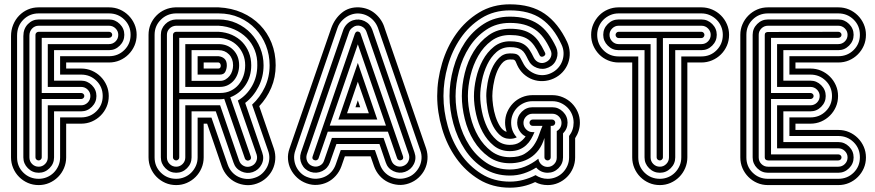

<svg xmlns="http://www.w3.org/2000/svg" viewBox="-20 -728 4049 888"><path d="M31 -561Q31 -589 41 -613.5Q51 -638 68.5 -656Q86 -674 109 -684Q132 -694 159 -694H484Q511 -694 534 -684Q557 -674 574.5 -656.5Q592 -639 602 -616Q612 -593 612 -567Q612 -540 602 -517Q592 -494 574.5 -476.5Q557 -459 534 -449Q511 -439 484 -439H286V-411H355Q382 -411 405 -401Q428 -391 445.5 -373.5Q463 -356 473 -333Q483 -310 483 -284Q483 -257 473 -234Q463 -211 445.5 -193.5Q428 -176 405 -166Q382 -156 355 -156H286V0Q286 26 276 49.5Q266 73 248.5 90.5Q231 108 208 118Q185 128 159 128Q132 128 109 118Q86 108 68.5 90.5Q51 73 41 49.5Q31 26 31 0ZM484 -468Q526 -468 555 -496.5Q584 -525 584 -567Q584 -609 555 -637.5Q526 -666 484 -666H159Q117 -666 88 -637Q59 -608 59 -563V0Q59 42 88 70.5Q117 99 159 99Q179 99 197 91.5Q215 84 228.5 70.5Q242 57 250 39Q258 21 258 0V-185H355Q397 -185 426 -213.5Q455 -242 455 -284Q455 -326 426 -354.5Q397 -383 355 -383H258V-468ZM88 -561Q88 -595 109 -616.5Q130 -638 159 -638H484Q513 -638 534 -617Q555 -596 555 -567Q555 -538 534 -517Q513 -496 484 -496H230V-355H355Q384 -355 405 -334Q426 -313 426 -284Q426 -255 405 -234Q384 -213 355 -213H230V0Q230 29 209 50Q188 71 159 71Q130 71 109 50Q88 29 88 0ZM484 -524Q502 -524 514.5 -536.5Q527 -549 527 -567Q527 -584 514.5 -596.5Q502 -609 484 -609H159Q141 -609 128.5 -596Q116 -583 116 -563V0Q116 18 128.5 30.5Q141 43 159 43Q176 43 188.5 30.5Q201 18 201 0V-241H355Q373 -241 385.5 -253.5Q398 -266 398 -284Q398 -301 385.5 -313.5Q373 -326 355 -326H201V-524ZM144 -567Q144 -573 148.5 -577Q153 -581 159 -581H484Q490 -581 494.5 -577Q499 -573 499 -567Q499 -561 494.5 -557Q490 -553 484 -553H173V-298H355Q361 -298 365.5 -294Q370 -290 370 -284Q370 -278 365.5 -274Q361 -270 355 -270H173V0Q173 6 168.5 10Q164 14 159 14Q153 14 148.5 10Q144 6 144 0Z M990 -411Q996 -411 998.5 -415Q1001 -419 1001 -424Q1001 -429 998.5 -433.5Q996 -438 991 -439H922V-411ZM894 -383V-468H991Q1008 -466 1018.5 -456Q1029 -446 1029 -426Q1029 -411 1022.5 -397Q1016 -383 997 -383ZM998 -354Q1012 -354 1023 -360.5Q1034 -367 1042 -377Q1050 -387 1054 -400Q1058 -413 1058 -426Q1058 -457 1039 -476.5Q1020 -496 991 -496H866V-354ZM837 -326V-524H991Q1033 -524 1059.5 -496.5Q1086 -469 1086 -426Q1086 -407 1080 -389Q1074 -371 1062.5 -357Q1051 -343 1034.5 -334.5Q1018 -326 997 -326ZM999 -298Q1026 -298 1047.5 -308.5Q1069 -319 1083.5 -336.5Q1098 -354 1106 -377Q1114 -400 1114 -426Q1114 -453 1104.5 -476Q1095 -499 1078.5 -516Q1062 -533 1039.5 -542.5Q1017 -552 991 -553H809V-298ZM667 -567Q667 -593 676.5 -615.5Q686 -638 703 -655.5Q720 -673 742.5 -683Q765 -693 791 -694H991Q1051 -691 1099.5 -669.5Q1148 -648 1182.5 -612.5Q1217 -577 1236 -529.5Q1255 -482 1255 -426Q1255 -370 1234.5 -322Q1214 -274 1179 -237L1247 -40Q1255 -15 1253 10Q1251 35 1240.5 56.5Q1230 78 1211.5 95Q1193 112 1168 121Q1143 130 1118 128Q1093 126 1071 115.5Q1049 105 1032 86Q1015 67 1006 42L938 -156H922V0Q922 26 912 49.5Q902 73 884.5 90.5Q867 108 844 118Q821 128 795 128Q768 128 745 118Q722 108 704.5 90.5Q687 73 677 49.5Q667 26 667 0ZM695 0Q695 42 724 70.5Q753 99 795 99Q815 99 833 91.5Q851 84 864.5 70.5Q878 57 886 39Q894 21 894 0V-184H958L1033 33Q1040 53 1053 67.5Q1066 82 1083 90Q1100 98 1119.5 99.5Q1139 101 1159 94Q1178 88 1192.5 74.5Q1207 61 1215.5 44Q1224 27 1225.5 7.5Q1227 -12 1220 -31L1146 -244Q1183 -278 1205 -325Q1227 -372 1227 -426Q1227 -474 1210 -517.5Q1193 -561 1162 -594Q1131 -627 1087.5 -646.5Q1044 -666 991 -666H793Q752 -665 723.5 -636.5Q695 -608 695 -567ZM724 -567Q724 -596 744.5 -616.5Q765 -637 794 -638H991Q1036 -638 1074.5 -620.5Q1113 -603 1140.5 -573.5Q1168 -544 1183.5 -506Q1199 -468 1199 -426Q1199 -373 1176 -327.5Q1153 -282 1114 -252L1193 -22Q1203 6 1190 32Q1177 58 1149 68Q1122 77 1095.5 64.5Q1069 52 1060 24L978 -213H866V0Q866 29 845 50Q824 71 795 71Q766 71 745 50Q724 29 724 0ZM752 0Q752 18 764.5 30.5Q777 43 795 43Q812 43 824.5 30.5Q837 18 837 0V-241H998L1086 15Q1092 32 1107.5 39.5Q1123 47 1140 41Q1157 35 1164.5 19.5Q1172 4 1167 -13L1080 -263Q1121 -287 1145.5 -330Q1170 -373 1170 -426Q1171 -464 1158 -496.5Q1145 -529 1121 -553Q1097 -577 1063.5 -592Q1030 -607 991 -609H794Q776 -608 764 -596Q752 -584 752 -567ZM780 -567Q780 -573 784.5 -577Q789 -581 795 -581H991Q1025 -579 1053 -566.5Q1081 -554 1100.5 -533.5Q1120 -513 1131 -485.5Q1142 -458 1142 -426Q1142 -374 1115.5 -334.5Q1089 -295 1045 -278L1140 -4Q1144 10 1131 14Q1126 16 1120.5 13.5Q1115 11 1113 6L1017 -271Q1012 -270 1008 -269.5Q1004 -269 999 -269H809V0Q809 6 804.5 10Q800 14 795 14Q789 14 784.5 10Q780 6 780 0Z M1951 -41Q1959 -16 1957 9Q1955 34 1944.5 55.5Q1934 77 1915.5 94Q1897 111 1872 120Q1847 129 1822 127Q1797 125 1775 114.5Q1753 104 1736 85Q1719 66 1710 41L1694 -5H1575L1559 41Q1550 66 1533 85Q1516 104 1494.5 114.5Q1473 125 1448 127Q1423 129 1398 120Q1373 111 1354.5 94Q1336 77 1325 55.5Q1314 34 1312 9Q1310 -16 1319 -41L1512 -598Q1528 -642 1561 -669Q1594 -696 1641 -694Q1686 -691 1717 -663.5Q1748 -636 1759 -598ZM1728 -599Q1721 -618 1708 -632.5Q1695 -647 1678 -655.5Q1661 -664 1641.5 -665.5Q1622 -667 1603 -660Q1583 -653 1565.5 -636.5Q1548 -620 1541 -599L1346 -32Q1339 -13 1340.5 6.5Q1342 26 1350 43Q1358 60 1372.5 73.5Q1387 87 1407 93Q1426 100 1446 98.5Q1466 97 1483 89Q1500 81 1513 66.5Q1526 52 1533 32L1556 -34H1714L1737 32Q1744 52 1757 66.5Q1770 81 1787 89Q1804 97 1823.5 98.5Q1843 100 1863 93Q1882 87 1896.5 73.5Q1911 60 1919.5 43Q1928 26 1929.5 6.5Q1931 -13 1924 -32ZM1635 -264 1646 -232H1624ZM1897 -23Q1907 5 1894 31Q1881 57 1853 67Q1826 76 1799.5 63.5Q1773 51 1764 23L1735 -62H1536L1506 23Q1496 51 1470 63.5Q1444 76 1416 67Q1388 57 1375.5 31Q1363 5 1372 -23L1566 -585Q1571 -602 1583 -615Q1595 -628 1612 -634Q1640 -643 1666 -630.5Q1692 -618 1702 -590ZM1585 -204H1686L1635 -350ZM1675 -581Q1669 -598 1653.5 -605.5Q1638 -613 1621 -607Q1613 -603 1605.5 -596.5Q1598 -590 1595 -581L1399 -14Q1394 3 1401 18.5Q1408 34 1425 40Q1442 46 1458 38.5Q1474 31 1479 14L1515 -90H1754L1790 14Q1796 31 1811.5 38.5Q1827 46 1844 40Q1861 34 1868.5 18.5Q1876 3 1871 -14ZM1635 -437 1725 -175H1545ZM1844 -5Q1848 9 1835 13Q1830 15 1824.5 12.5Q1819 10 1817 5L1774 -119H1496L1453 5Q1451 10 1445.5 12.5Q1440 15 1435 13Q1421 9 1426 -5L1621 -571Q1626 -584 1636 -582Q1646 -580 1648 -571ZM1505 -147H1765L1635 -523Z M2257 -284Q2257 -266 2260.5 -240Q2264 -214 2272 -189Q2280 -164 2292.5 -144Q2305 -124 2323 -118Q2320 -128 2318 -139Q2316 -150 2316 -161Q2316 -187 2326 -210Q2336 -233 2353 -250.5Q2370 -268 2393.5 -278Q2417 -288 2443 -288H2534Q2560 -288 2583.5 -278Q2607 -268 2624.5 -250.5Q2642 -233 2652 -210Q2662 -187 2662 -161Q2662 -122 2640 -89V0Q2640 26 2630 49.5Q2620 73 2602.5 90.5Q2585 108 2562 118Q2539 128 2513 128Q2481 128 2455 114Q2401 140 2338 140Q2258 140 2195.5 102Q2133 64 2090 3.5Q2047 -57 2024.5 -133Q2002 -209 2002 -284Q2002 -359 2024.5 -435Q2047 -511 2090 -571.5Q2133 -632 2195.5 -670Q2258 -708 2338 -708Q2436 -708 2499 -664.5Q2562 -621 2603 -534Q2614 -510 2615 -484.5Q2616 -459 2607.5 -436Q2599 -413 2582 -394.5Q2565 -376 2541 -365Q2517 -354 2491.5 -353Q2466 -352 2443 -360.5Q2420 -369 2401.5 -386Q2383 -403 2372 -427Q2368 -436 2366 -441Q2364 -446 2361 -449Q2358 -452 2353 -452.5Q2348 -453 2338 -453Q2316 -453 2300.5 -434Q2285 -415 2275.5 -388.5Q2266 -362 2261.5 -333Q2257 -304 2257 -284ZM2338 -86Q2309 -86 2288 -107Q2267 -128 2254 -158.5Q2241 -189 2235 -223.5Q2229 -258 2229 -284Q2229 -310 2235 -344Q2241 -378 2254 -408.5Q2267 -439 2288 -460Q2309 -481 2338 -481Q2353 -481 2361.5 -479.5Q2370 -478 2376 -473.5Q2382 -469 2386.5 -460.5Q2391 -452 2398 -439Q2407 -420 2421.5 -407Q2436 -394 2453.5 -387Q2471 -380 2490.5 -380.5Q2510 -381 2529 -390Q2548 -399 2561 -413.5Q2574 -428 2580.5 -446Q2587 -464 2586.5 -483.5Q2586 -503 2577 -522Q2540 -602 2484 -641Q2428 -680 2338 -680Q2264 -680 2206.5 -644Q2149 -608 2110 -551Q2071 -494 2051 -423.5Q2031 -353 2031 -284Q2031 -215 2051 -144.5Q2071 -74 2110 -17Q2149 40 2206.5 76Q2264 112 2338 112Q2370 112 2400 104Q2430 96 2457 82Q2469 90 2483 94.5Q2497 99 2513 99Q2533 99 2551 91.5Q2569 84 2582.5 70.5Q2596 57 2604 39Q2612 21 2612 0V-99Q2633 -126 2633 -161Q2633 -181 2625.5 -199Q2618 -217 2604.5 -230.5Q2591 -244 2573 -252Q2555 -260 2534 -260H2443Q2422 -260 2404 -252Q2386 -244 2372.5 -230.5Q2359 -217 2351.5 -199Q2344 -181 2344 -161Q2344 -121 2370 -93Q2357 -86 2338 -86ZM2338 -58Q2365 -58 2382 -69Q2399 -80 2411 -97Q2394 -105 2383 -122.5Q2372 -140 2372 -161Q2372 -190 2393 -211Q2414 -232 2443 -232H2534Q2563 -232 2584 -211Q2605 -190 2605 -161Q2605 -132 2584 -111V0Q2584 29 2563 50Q2542 71 2513 71Q2481 71 2460 47Q2433 64 2402.5 74Q2372 84 2338 84Q2270 84 2217.5 50.5Q2165 17 2130 -36.5Q2095 -90 2077 -155.5Q2059 -221 2059 -284Q2059 -347 2077 -412.5Q2095 -478 2130 -531Q2165 -584 2217.5 -617.5Q2270 -651 2338 -651Q2379 -651 2411 -642.5Q2443 -634 2468.5 -617Q2494 -600 2514.5 -573Q2535 -546 2552 -510Q2564 -483 2554 -455.5Q2544 -428 2517 -416Q2491 -404 2463.5 -414Q2436 -424 2423 -451Q2415 -468 2408 -479.5Q2401 -491 2391.5 -497.5Q2382 -504 2369.5 -507Q2357 -510 2338 -510Q2302 -510 2276 -487Q2250 -464 2233.5 -429.5Q2217 -395 2209 -356Q2201 -317 2201 -284Q2201 -251 2209 -212Q2217 -173 2233.5 -138.5Q2250 -104 2276 -81Q2302 -58 2338 -58ZM2452 -117Q2445 -100 2436 -84.5Q2427 -69 2413.5 -56.5Q2400 -44 2381.5 -36.5Q2363 -29 2338 -29Q2295 -29 2264 -54Q2233 -79 2212.5 -117Q2192 -155 2182 -199.5Q2172 -244 2172 -283Q2172 -322 2182 -366.5Q2192 -411 2212.5 -449Q2233 -487 2264.5 -512Q2296 -537 2338 -537Q2362 -537 2378.5 -533Q2395 -529 2407.5 -520Q2420 -511 2429.5 -496.5Q2439 -482 2449 -461Q2457 -445 2473 -439Q2489 -433 2505 -441Q2522 -449 2528 -465Q2534 -481 2526 -497Q2511 -530 2493.5 -553.5Q2476 -577 2453.5 -592Q2431 -607 2403 -614.5Q2375 -622 2338 -622Q2276 -622 2229 -590.5Q2182 -559 2150.5 -510Q2119 -461 2103 -400.5Q2087 -340 2087 -283Q2087 -226 2103 -165.5Q2119 -105 2150.5 -56Q2182 -7 2229 24.5Q2276 56 2338 56Q2375 56 2408 42.5Q2441 29 2470 6Q2472 22 2484 33Q2496 44 2513 44Q2530 44 2542.5 31.5Q2555 19 2555 1V-122Q2565 -127 2571 -137Q2577 -147 2577 -160Q2577 -177 2564.5 -189.5Q2552 -202 2534 -202H2443Q2426 -202 2413.5 -189.5Q2401 -177 2401 -160Q2401 -142 2413.5 -129.5Q2426 -117 2443 -117ZM2443 -146Q2437 -146 2433 -150.5Q2429 -155 2429 -161Q2429 -166 2433 -170.5Q2437 -175 2443 -175H2534Q2540 -175 2544 -170.5Q2548 -166 2548 -161Q2548 -155 2544 -150.5Q2540 -146 2534 -146H2527V0Q2527 6 2522.5 10Q2518 14 2513 14Q2507 14 2502.5 10Q2498 6 2498 0V-90Q2488 -57 2471 -34.5Q2454 -12 2432.5 1.5Q2411 15 2387 21Q2363 27 2338 27Q2282 27 2240.5 -2.5Q2199 -32 2171 -77.5Q2143 -123 2129.5 -178Q2116 -233 2116 -284Q2116 -335 2129.5 -390Q2143 -445 2171 -490.5Q2199 -536 2240.5 -565.5Q2282 -595 2338 -595Q2371 -595 2395 -589Q2419 -583 2438 -570Q2457 -557 2471.5 -536Q2486 -515 2500 -486Q2507 -474 2493 -467Q2480 -462 2475 -474Q2452 -525 2423 -545.5Q2394 -566 2338 -566Q2289 -566 2252.5 -539Q2216 -512 2192 -470Q2168 -428 2156 -378.5Q2144 -329 2144 -284Q2144 -239 2156 -189Q2168 -139 2192 -97.5Q2216 -56 2252.5 -28.5Q2289 -1 2338 -1Q2381 -1 2407 -17Q2433 -33 2448.5 -55.5Q2464 -78 2472.5 -103Q2481 -128 2489 -146Z M2841 -439Q2815 -439 2791.5 -449Q2768 -459 2751 -476.5Q2734 -494 2724 -517Q2714 -540 2714 -567Q2714 -593 2724 -616Q2734 -639 2751 -656.5Q2768 -674 2791.5 -684Q2815 -694 2841 -694H3224Q3250 -694 3273.5 -684Q3297 -674 3314.5 -656.5Q3332 -639 3342 -616Q3352 -593 3352 -567Q3352 -540 3342 -517Q3332 -494 3314.5 -476.5Q3297 -459 3273.5 -449Q3250 -439 3224 -439H3159V0Q3159 26 3149 49.5Q3139 73 3121.5 90.5Q3104 108 3081 118Q3058 128 3032 128Q3005 128 2982 118Q2959 108 2941.5 90.5Q2924 73 2914 49.5Q2904 26 2904 0V-439ZM2932 -467V0Q2932 42 2961 70.5Q2990 99 3032 99Q3052 99 3070 91.5Q3088 84 3101.5 70.5Q3115 57 3123 39Q3131 21 3131 0V-467H3224Q3266 -467 3294.5 -496Q3323 -525 3323 -567Q3323 -587 3315.5 -605Q3308 -623 3294.5 -636.5Q3281 -650 3263 -658Q3245 -666 3224 -666H2841Q2820 -666 2802 -658Q2784 -650 2770.5 -636.5Q2757 -623 2749.5 -605Q2742 -587 2742 -567Q2742 -525 2770.5 -496Q2799 -467 2841 -467ZM2841 -496Q2812 -496 2791 -517Q2770 -538 2770 -567Q2770 -596 2791 -617Q2812 -638 2841 -638H3224Q3253 -638 3274 -617Q3295 -596 3295 -567Q3295 -538 3274 -517Q3253 -496 3224 -496H3103V0Q3103 29 3082 50Q3061 71 3032 71Q3003 71 2982 50Q2961 29 2961 0V-496ZM2989 -524V0Q2989 18 3001.5 30.5Q3014 43 3032 43Q3049 43 3061.5 30.5Q3074 18 3074 0V-524H3224Q3242 -524 3254.5 -536.5Q3267 -549 3267 -567Q3267 -584 3254.5 -596.5Q3242 -609 3224 -609H2841Q2824 -609 2811.5 -596.5Q2799 -584 2799 -567Q2799 -549 2811.5 -536.5Q2824 -524 2841 -524ZM2841 -552Q2835 -552 2831 -556.5Q2827 -561 2827 -567Q2827 -572 2831 -576.5Q2835 -581 2841 -581H3224Q3230 -581 3234 -576.5Q3238 -572 3238 -567Q3238 -561 3234 -556.5Q3230 -552 3224 -552H3046V0Q3046 6 3041.5 10Q3037 14 3032 14Q3026 14 3021.5 10Q3017 6 3017 0V-552Z M3532 128Q3505 128 3482 118Q3459 108 3441.5 90.5Q3424 73 3414 50Q3404 27 3404 0V-567Q3404 -593 3414 -616Q3424 -639 3441.5 -656.5Q3459 -674 3482 -684Q3505 -694 3532 -694H3857Q3884 -694 3907 -684Q3930 -674 3947.5 -656.5Q3965 -639 3975 -616Q3985 -593 3985 -567Q3985 -540 3975 -517Q3965 -494 3947.5 -476.5Q3930 -459 3907 -449Q3884 -439 3857 -439H3659V-411H3728Q3755 -411 3778 -401Q3801 -391 3818.5 -373.5Q3836 -356 3846 -333Q3856 -310 3856 -284Q3856 -257 3846 -234Q3836 -211 3818.5 -193.5Q3801 -176 3778 -166Q3755 -156 3728 -156H3659V-127H3857Q3884 -127 3907 -117Q3930 -107 3947.5 -89.5Q3965 -72 3975 -49Q3985 -26 3985 0Q3985 27 3975 50Q3965 73 3947.5 90.5Q3930 108 3907 118Q3884 128 3857 128ZM3857 -468Q3899 -468 3928 -496.5Q3957 -525 3957 -567Q3957 -609 3928 -637.5Q3899 -666 3857 -666H3532Q3490 -666 3461 -637.5Q3432 -609 3432 -567V0Q3432 42 3461 70.5Q3490 99 3532 99H3857Q3899 99 3928 70.5Q3957 42 3957 0Q3957 -42 3928 -70.5Q3899 -99 3857 -99H3631V-185H3728Q3770 -185 3799 -213.5Q3828 -242 3828 -284Q3828 -326 3799 -354.5Q3770 -383 3728 -383H3631V-468ZM3532 71Q3503 71 3482 50Q3461 29 3461 0V-567Q3461 -596 3482 -617Q3503 -638 3532 -638H3857Q3886 -638 3907 -617Q3928 -596 3928 -567Q3928 -538 3907 -517Q3886 -496 3857 -496H3603V-355H3728Q3757 -355 3778 -334Q3799 -313 3799 -284Q3799 -255 3778 -234Q3757 -213 3728 -213H3603V-71H3857Q3886 -71 3907 -50Q3928 -29 3928 0Q3928 29 3907 50Q3886 71 3857 71ZM3857 -524Q3875 -524 3887.5 -536.5Q3900 -549 3900 -567Q3900 -584 3887.5 -596.5Q3875 -609 3857 -609H3532Q3514 -609 3501.5 -596.5Q3489 -584 3489 -567V0Q3489 18 3501.5 30.5Q3514 43 3532 43H3857Q3875 43 3887.5 30.5Q3900 18 3900 0Q3900 -17 3887.5 -29.5Q3875 -42 3857 -42H3574V-241H3728Q3746 -241 3758.5 -253.5Q3771 -266 3771 -284Q3771 -301 3758.5 -313.5Q3746 -326 3728 -326H3574V-524ZM3517 -567Q3517 -574 3521.5 -577Q3526 -580 3531 -580L3857 -581Q3863 -581 3867.5 -577Q3872 -573 3872 -567Q3872 -561 3867.5 -557Q3863 -553 3857 -553H3546V-298H3728Q3734 -298 3738.5 -294Q3743 -290 3743 -284Q3743 -278 3738.5 -274Q3734 -270 3728 -270H3546V-14H3857Q3863 -14 3867.5 -10Q3872 -6 3872 0Q3872 6 3867.5 10Q3863 14 3857 14H3534Q3517 14 3517 0Z"/></svg>

Font: Zschusch
Style: Regular
Weight: 400
Designer: Peter Wiegel
Foundry: Peter Wiegel